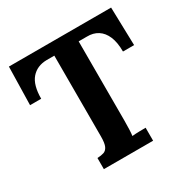

<svg xmlns="http://www.w3.org/2000/svg" viewBox="-159 -843 968 986"><g transform="rotate(-30 325.0 -350.0)"><path d="M567 -474Q567 -528 552 -563.5Q537 -599 509.5 -616.5Q482 -634 444 -633H396V-164Q396 -137 395 -112Q394 -87 392 -74Q409 -76 435.5 -76.5Q462 -77 472 -77V0H180V-66Q203 -67 218.5 -72Q234 -77 242.5 -95Q251 -113 251 -153V-632H205Q148 -631 115 -593Q82 -555 82 -474H16L21 -700H627L633 -474Z"/></g></svg>

Font: Lora
Style: Weight 700
Weight: 700
Designer: Olga Karpushina, Alexei Vanyashin (Cyrillic)
Foundry: Cyreal
Version: Version 3.001